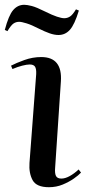

<svg xmlns="http://www.w3.org/2000/svg" viewBox="-30 -767 366 801"><path d="M121 -458Q122 -480 116 -489Q110 -498 94 -498Q82 -498 62.5 -493Q43 -488 22 -479L16 -493Q37 -504 71.5 -516.5Q106 -529 142 -529Q231 -529 224 -427L200 -67Q198 -44 203.5 -33Q209 -22 226 -22Q242 -22 261 -32.5Q280 -43 298 -60L308 -47Q298 -36 278 -22Q258 -8 231.5 3Q205 14 174 14Q122 14 106 -15.5Q90 -45 93 -87ZM214 -621Q197 -621 177 -628Q157 -635 131 -648Q102 -663 81 -669.5Q60 -676 50 -676Q37 -676 26.5 -669Q16 -662 1 -637L-10 -642Q6 -703 25 -725Q44 -747 71 -747Q83 -747 102.5 -742Q122 -737 160 -718Q188 -704 207.5 -697.5Q227 -691 238 -691Q251 -691 262 -698Q273 -705 287 -728L299 -723Q281 -664 261.5 -642.5Q242 -621 214 -621Z"/></svg>

Font: Literata 72pt Medium
Style: Italic
Weight: 500
Italic angle: -2°
Designer: Latin by Veronika Burian and Jose Scaglione. Greek by Irene Vlachou. Cyrillic by Vera Evstafieva
Foundry: TypeTogether
Version: Version 3.002